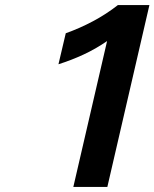

<svg xmlns="http://www.w3.org/2000/svg" viewBox="-20 -742 613 762"><path d="M271 0 405 -579Q360 -548 311.5 -525.5Q263 -503 212 -487L241 -610Q297 -630 349.5 -658Q402 -686 448 -722H573L406 0Z"/></svg>

Font: Perun
Style: Bold Italic
Weight: 700
Italic angle: -12°
Foundry: Copyright (c) Stefan Peev, Context Ltd, 2016
Version: Version 1.027